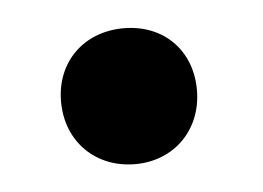

<svg xmlns="http://www.w3.org/2000/svg" viewBox="-28 -185 303 221"><g transform="rotate(-5 123.5 -74.5)"><path d="M121 4C166 4 199 -29 199 -75C199 -121 167 -153 121 -153C75 -153 42 -121 42 -75C42 -29 75 4 121 4Z"/></g></svg>

Font: Barlow Semi Condensed
Style: Bold
Weight: 700
Width: 4
Designer: Jeremy Tribby
Foundry: Tribby Type
Version: Version 1.422;hotconv 1.0.109;makeotfexe 2.5.65596